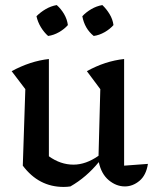

<svg xmlns="http://www.w3.org/2000/svg" viewBox="-20 -729 608 758"><path d="M70 -75 80 -377 26 -448Q100 -488 173 -496V-112Q219 -79 270 -79Q319 -79 369 -114L376 -377L323 -448Q395 -488 470 -496V-75L564 -82Q557 -37 530.5 -15Q504 7 473 7Q439 7 409.5 -17.5Q380 -42 370 -89Q321 -29 258 7Q245 9 231 9Q133 9 70 -75ZM204 -709Q221 -694 233 -673.5Q245 -653 248 -630Q234 -614 213 -602Q192 -590 170 -587Q154 -601 141.5 -621.5Q129 -642 124 -665Q140 -681 160.5 -693Q181 -705 204 -709ZM384 -709Q400 -694 412.5 -673.5Q425 -653 428 -630Q414 -614 393 -602Q372 -590 350 -587Q314 -616 305 -665Q320 -681 340.5 -693Q361 -705 384 -709Z"/></svg>

Font: Piazzolla Medium
Style: Regular
Weight: 500
Designer: Juan Pablo del Peral
Foundry: Huerta Tipografica
Version: Version 1.330